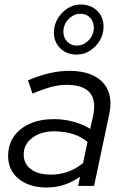

<svg xmlns="http://www.w3.org/2000/svg" viewBox="-20 -824 546 851"><path d="M187 7Q110 7 63 -31Q16 -69 16 -133Q16 -182 41 -218.5Q66 -255 112 -275.5Q158 -296 220 -296Q264 -296 305.5 -284.5Q347 -273 380 -253L393 -312Q407 -380 377.5 -414Q348 -448 274 -448Q242 -448 206.5 -438.5Q171 -429 124 -409L104 -468Q156 -490 201 -500Q246 -510 286 -510Q354 -510 398 -487Q442 -464 459.5 -420.5Q477 -377 464 -317L397 0H326L335 -41Q301 -17 264.5 -5Q228 7 187 7ZM206 -50Q245 -50 280.5 -62.5Q316 -75 348 -101L368 -195Q311 -242 219 -242Q161 -242 123 -213Q85 -184 85 -140Q85 -98 117 -74Q149 -50 206 -50ZM320 -582Q276 -582 247.5 -609.5Q219 -637 219 -680Q219 -713 235.5 -741Q252 -769 279 -786.5Q306 -804 337 -804Q382 -804 410.5 -776.5Q439 -749 439 -706Q439 -673 422.5 -645Q406 -617 379 -599.5Q352 -582 320 -582ZM320 -622Q351 -622 373.5 -646Q396 -670 396 -702Q396 -728 379.5 -745.5Q363 -763 337 -763Q307 -763 284 -739.5Q261 -716 261 -683Q261 -657 278 -639.5Q295 -622 320 -622Z"/></svg>

Font: Red Hat Display VF
Style: Italic
Weight: 300
Italic angle: -12°
Designer: Pentagram, MCKL
Foundry: Pentagram, MCKL
Version: Version 1.023